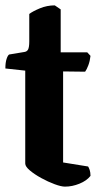

<svg xmlns="http://www.w3.org/2000/svg" viewBox="-22 -695 370 715"><path d="M220 0Q206 0 181.5 -9Q157 -18 131.5 -32Q106 -46 89 -60.5Q72 -75 72 -86V-432L-2 -440Q-2 -462 2.5 -475.5Q7 -489 12 -492L66 -501Q78 -502 82.5 -510.5Q87 -519 87 -541V-643Q100 -653 126.5 -664Q153 -675 182 -675L204 -660V-500H303L315 -487Q313 -468 307 -452Q301 -436 295 -428L213 -429V-90L306 -75Q309 -71 312 -62Q315 -53 315 -40Q301 -22 274 -11Q247 0 220 0Z"/></svg>

Font: Texturina 72pt ExtraBold
Style: Regular
Weight: 800
Designer: Guillermo Torres Carreño
Foundry: Omnibus-Type
Version: Version 1.002; ttfautohint (v1.8.3)